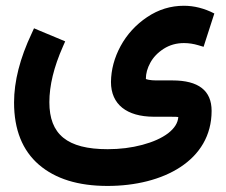

<svg xmlns="http://www.w3.org/2000/svg" viewBox="-20 -397 768 653"><path d="M201.7 -256.3 183.1 -264.2 112.8 -293.5 95.7 -300.8 87.9 -283.7C47.9 -199.2 27.8 -120.6 27.8 -48.3C27.8 43.9 56.2 114.7 112.3 163.1C168.5 211.4 246.1 235.4 345.7 235.4C534.7 235.4 699.7 149.4 699.7 -20C699.7 -88.9 655.3 -123.5 566.4 -123.5H510.3C492.2 -123.5 476.1 -127 476.1 -128.9C476.1 -147 481 -165 491.2 -183.6C501 -201.7 516.1 -217.8 536.6 -231C557.1 -244.1 580.1 -250.5 605.5 -250.5C622.1 -250.5 638.2 -248 654.3 -243.2L672.4 -237.8L678.2 -255.9L703.6 -334.5L709 -351.1C674.8 -368.7 640.1 -377.4 605.5 -377.4C560.5 -377.4 519 -364.7 480.5 -338.9C441.9 -313 411.6 -279.8 390.1 -240.2C368.7 -200.7 357.9 -159.7 357.4 -118.2C357.4 -41.5 411.6 -0.5 502 0H556.2C575.7 0 585.9 0.5 586.4 1C585 21 573.7 39.1 551.8 56.2C529.8 72.8 500.5 85.9 463.9 95.7C427.2 105.5 388.2 110.4 346.2 110.4C208 110.4 147.9 59.6 147.9 -49.3C147.9 -106 163.1 -168.9 193.8 -238.3Z"/></svg>

Font: Samim
Style: Bold
Weight: 700
Foundry: DejaVu fonts team - Redesigned by Saber Rastikerdar
Version: Version 4.0.5